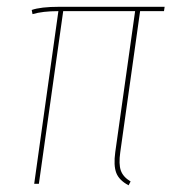

<svg xmlns="http://www.w3.org/2000/svg" viewBox="-20 -538 507 562"><path d="M390.1 -505.4 332 -92.3Q327.1 -57.6 333.7 -38.8Q340.3 -20 362.3 -6.8L356.4 4.4Q328.6 -10.3 320.3 -32Q312 -53.7 317.4 -92.8L375.5 -505.4H165L93.8 0H80.1L150.9 -505.4Q104.5 -505.4 75.2 -496.6L72.8 -508.8Q99.1 -518.1 153.3 -518.1H461.9L460 -505.4Z"/></svg>

Font: Fira Sans Compressed Hair
Style: Italic
Weight: 100
Width: 3
Italic angle: -8°
Designer: Carrois Corporate & Edenspiekermann AG
Foundry: Carrois Corporate GbR & Edenspiekermann AG
Version: Version 4.203;PS 004.203;hotconv 1.0.88;makeotf.lib2.5.64775